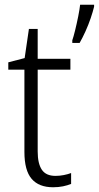

<svg xmlns="http://www.w3.org/2000/svg" viewBox="-20 -780 417 810"><path d="M214 -38Q232 -38 249.5 -41.5Q267 -45 280 -50V-4Q265 2 246 6Q227 10 204 10Q144 10 113.5 -25.5Q83 -61 83 -139V-486H15V-517L84 -535L102 -658H139V-532H277V-486H139V-141Q139 -90 156.5 -64Q174 -38 214 -38ZM377 -752Q372 -731 362.5 -703Q353 -675 340.5 -647.5Q328 -620 316 -599H285V-610Q290 -624 297 -652.5Q304 -681 310 -711Q316 -741 318 -760H377Z"/></svg>

Font: Noto Sans Lao SemiCondensed Light
Style: Regular
Weight: 300
Width: 4
Designer: Monotype Design Team
Foundry: Monotype Imaging Inc.
Version: Version 2.003; ttfautohint (v1.8.4.7-5d5b)